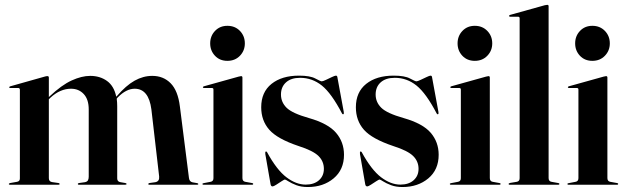

<svg xmlns="http://www.w3.org/2000/svg" viewBox="-20 -762 2582 792"><path d="M181.5 -441.5V-361.5L184 -364Q234.5 -411.5 275.8 -430.2Q317 -449 352 -449Q392.5 -449 421.5 -428Q450.5 -407 459.5 -363L462 -365.5Q500 -409.5 535.2 -429.2Q570.5 -449 608 -449Q654 -449 684 -418.5Q714 -388 722 -323L759.5 -27.5Q761.5 -12.5 774 -10L793.5 -6.5Q798 -5.5 798 -3Q798 0 793.5 0H595.5Q591.5 0 591.5 -3Q591.5 -5.5 596.5 -7L621 -10.5Q638.5 -14 636.5 -34L604.5 -310.5Q593.5 -396 535.5 -396Q501 -396 466 -360.5L461.5 -355Q463.5 -340 463.5 -323.5V-26Q463.5 -12.5 477 -10.5L497 -7Q502 -6 502 -3Q502 0 496 0H305Q301 0 301 -3Q301 -6 306 -7L330.5 -10.5Q340 -12.5 343 -18.5Q346 -24.5 346 -33V-310.5Q346 -352 325.5 -374Q305 -396 273 -396Q228 -396 188 -359L181.5 -352.5V-27Q181.5 -13.5 194 -11L221.5 -7Q226 -6 226 -3Q226 0 221 0H21Q16.5 0 16.5 -3Q16.5 -5.5 22 -7L50 -12Q62 -14 62 -25.5V-391Q62 -399 55.5 -399H21.5Q18 -399 18 -402Q18 -404.5 22.5 -406L166 -446.5Q171 -448 176 -448Q181.5 -448 181.5 -441.5Z M918 -511Q886.5 -511 866.8 -532Q847 -553 847 -583Q847 -613.5 867 -634.5Q887 -655.5 918 -655.5Q949.5 -655.5 969.8 -634.5Q990 -613.5 990 -583Q990 -553 969.8 -532Q949.5 -511 918 -511ZM980 -442V-27.5Q980 -14 992 -12L1019.5 -7Q1024.5 -6.5 1024.5 -3Q1024.5 0 1020.5 0H819Q815 0 815 -3Q815 -5.5 820 -6.5L848.5 -12Q860.5 -14 860.5 -27V-392.5Q860.5 -399 854 -399H821.5Q817 -399 817 -402.5Q817 -404.5 821 -406L964.5 -446Q971.5 -448 974.5 -448Q980 -448 980 -442Z M1241 -0.5Q1275.5 -0.5 1295.8 -18.5Q1316 -36.5 1316 -65.5Q1316 -96.5 1293.8 -118.5Q1271.5 -140.5 1212 -159.5Q1124 -189 1090.8 -226.8Q1057.5 -264.5 1057.5 -319.5Q1057.5 -382 1100 -416Q1142.5 -450 1213.5 -450Q1259 -450 1280.8 -438.2Q1302.5 -426.5 1307 -426.5Q1312 -426.5 1324.5 -432.5Q1337 -438.5 1349.2 -444.2Q1361.5 -450 1365.5 -450Q1370.5 -450 1371.5 -444.5L1398 -300.5Q1399.5 -292.5 1396.5 -291Q1393.5 -289.5 1391 -293.5Q1347.5 -377 1307.8 -409Q1268 -441 1218 -441Q1180.5 -441 1159.8 -422.2Q1139 -403.5 1139 -372Q1139 -340.5 1162.2 -317.5Q1185.5 -294.5 1254.5 -275Q1333.5 -252.5 1366.2 -214.2Q1399 -176 1399 -123.5Q1399 -62 1356.2 -26.2Q1313.5 9.5 1250 9.5Q1222.5 9.5 1202.2 1.8Q1182 -6 1170 -13.8Q1158 -21.5 1155 -21.5Q1152.5 -21.5 1141.8 -14.5Q1131 -7.5 1119.8 -0.2Q1108.5 7 1104.5 7Q1097.5 7 1096 -2.5L1074.5 -126Q1073 -135 1076.5 -137Q1078 -138.5 1081.5 -134.5Q1121.5 -61 1161.5 -30.8Q1201.5 -0.5 1241 -0.5Z M1631.5 -0.5Q1666 -0.5 1686.2 -18.5Q1706.5 -36.5 1706.5 -65.5Q1706.5 -96.5 1684.2 -118.5Q1662 -140.5 1602.5 -159.5Q1514.5 -189 1481.2 -226.8Q1448 -264.5 1448 -319.5Q1448 -382 1490.5 -416Q1533 -450 1604 -450Q1649.5 -450 1671.2 -438.2Q1693 -426.5 1697.5 -426.5Q1702.5 -426.5 1715 -432.5Q1727.5 -438.5 1739.8 -444.2Q1752 -450 1756 -450Q1761 -450 1762 -444.5L1788.5 -300.5Q1790 -292.5 1787 -291Q1784 -289.5 1781.5 -293.5Q1738 -377 1698.2 -409Q1658.5 -441 1608.5 -441Q1571 -441 1550.2 -422.2Q1529.5 -403.5 1529.5 -372Q1529.5 -340.5 1552.8 -317.5Q1576 -294.5 1645 -275Q1724 -252.5 1756.8 -214.2Q1789.5 -176 1789.5 -123.5Q1789.5 -62 1746.8 -26.2Q1704 9.5 1640.5 9.5Q1613 9.5 1592.8 1.8Q1572.5 -6 1560.5 -13.8Q1548.5 -21.5 1545.5 -21.5Q1543 -21.5 1532.2 -14.5Q1521.5 -7.5 1510.2 -0.2Q1499 7 1495 7Q1488 7 1486.5 -2.5L1465 -126Q1463.5 -135 1467 -137Q1468.5 -138.5 1472 -134.5Q1512 -61 1552 -30.8Q1592 -0.5 1631.5 -0.5Z M1938.5 -511Q1907 -511 1887.2 -532Q1867.5 -553 1867.5 -583Q1867.5 -613.5 1887.5 -634.5Q1907.5 -655.5 1938.5 -655.5Q1970 -655.5 1990.2 -634.5Q2010.5 -613.5 2010.5 -583Q2010.5 -553 1990.2 -532Q1970 -511 1938.5 -511ZM2000.5 -442V-27.5Q2000.5 -14 2012.5 -12L2040 -7Q2045 -6.5 2045 -3Q2045 0 2041 0H1839.5Q1835.5 0 1835.5 -3Q1835.5 -5.5 1840.5 -6.5L1869 -12Q1881 -14 1881 -27V-392.5Q1881 -399 1874.5 -399H1842Q1837.5 -399 1837.5 -402.5Q1837.5 -404.5 1841.5 -406L1985 -446Q1992 -448 1995 -448Q2000.5 -448 2000.5 -442Z M2243 -736.5V-27.5Q2243 -14 2255 -12L2282.5 -7Q2287.5 -6.5 2287.5 -3Q2287.5 0 2283.5 0H2082Q2078 0 2078 -3Q2078 -6 2084.5 -7.5L2111.5 -12Q2123.5 -14 2123.5 -27V-686.5Q2123.5 -693 2117 -693H2084.5Q2080 -693 2080 -696.5Q2080 -699 2084 -700.5L2227.5 -740.5Q2234.5 -742 2237.5 -742Q2243 -742 2243 -736.5Z M2423.5 -511Q2392 -511 2372.2 -532Q2352.5 -553 2352.5 -583Q2352.5 -613.5 2372.5 -634.5Q2392.5 -655.5 2423.5 -655.5Q2455 -655.5 2475.2 -634.5Q2495.5 -613.5 2495.5 -583Q2495.5 -553 2475.2 -532Q2455 -511 2423.5 -511ZM2485.5 -442V-27.5Q2485.5 -14 2497.5 -12L2525 -7Q2530 -6.5 2530 -3Q2530 0 2526 0H2324.5Q2320.5 0 2320.5 -3Q2320.5 -5.5 2325.5 -6.5L2354 -12Q2366 -14 2366 -27V-392.5Q2366 -399 2359.5 -399H2327Q2322.5 -399 2322.5 -402.5Q2322.5 -404.5 2326.5 -406L2470 -446Q2477 -448 2480 -448Q2485.5 -448 2485.5 -442Z"/></svg>

Font: Fraunces 144pt SemiBold
Style: Regular
Weight: 600
Version: Version 1.000;[0bf87f6ff]